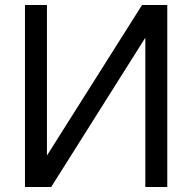

<svg xmlns="http://www.w3.org/2000/svg" viewBox="-20 -749 770 769"><path d="M80 -729H168V-126L549 -729H650V0H562V-598L185 0H80Z"/></svg>

Font: Autonym
Style: Regular
Weight: 500
Version: Version 1.0.20131126